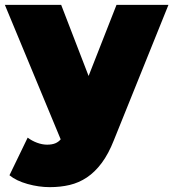

<svg xmlns="http://www.w3.org/2000/svg" viewBox="-23 -567 714 791"><path d="M342 -254 457 -547H671L446 11Q424 67 396 104.5Q368 142 335 164Q302 186 264 195Q226 204 182 204Q137 204 90.5 191Q44 178 16 155L91 0Q108 13 129.5 21Q151 29 171 29Q191 29 204.5 23.5Q218 18 227 7L-3 -547H229Z"/></svg>

Font: Montserrat-Alt1 Black
Style: Regular
Weight: 900
Designer: Differentunic
Foundry: Differentunic
Version: Version 7.222